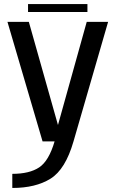

<svg xmlns="http://www.w3.org/2000/svg" viewBox="-20 -701 583 952"><path d="M191 0H344.5L516 -592.5H410L256.5 -42H278.5L123 -592.5H17ZM41 231Q156.5 231 230.5 185Q304.5 139 344.5 0L251 -1Q222.5 97 174.2 129Q126 161 41 161ZM119 -641.5H413.5V-681H119Z"/></svg>

Font: Anybody UltraCondensed Thin
Style: Regular
Weight: 400
Version: Version 1.111